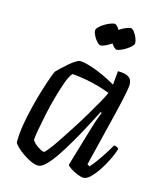

<svg xmlns="http://www.w3.org/2000/svg" viewBox="-107 -779 722 858"><g transform="rotate(15 254.5 -350.5)"><path d="M151 0Q135 0 115.5 -9Q96 -18 77.5 -31Q59 -44 46.5 -56.5Q34 -69 32 -75Q31 -112 38.5 -157Q46 -202 57.5 -248Q69 -294 81 -332.5Q93 -371 102.5 -397Q112 -423 116 -427Q122 -433 134.5 -445Q147 -457 162 -470Q177 -483 190.5 -491.5Q204 -500 211 -500Q228 -500 256.5 -491.5Q285 -483 317.5 -468.5Q350 -454 380 -436L386 -500Q420 -500 436 -489.5Q452 -479 452 -456Q452 -439 440 -384.5Q428 -330 407.5 -247.5Q387 -165 362 -63L373 -56Q382 -65 397 -85.5Q412 -106 428 -130.5Q444 -155 455 -175Q463 -175 469.5 -171.5Q476 -168 477 -164Q471 -143 457.5 -115Q444 -87 427 -61Q410 -35 392.5 -17.5Q375 0 360 0Q349 0 331.5 -7Q314 -14 299.5 -23.5Q285 -33 282 -39L334 -214Q340 -235 346 -253Q352 -271 357 -284Q362 -297 364 -301L359 -304Q341 -270 319.5 -229Q298 -188 274.5 -147.5Q251 -107 228.5 -73.5Q206 -40 185.5 -20Q165 0 151 0ZM159 -66Q163 -66 178 -84.5Q193 -103 213.5 -134Q234 -165 258 -202Q282 -239 304 -276Q326 -313 344 -344.5Q362 -376 370 -395Q329 -411 282.5 -421.5Q236 -432 193 -435Q181 -423 169 -390Q157 -357 145 -314.5Q133 -272 124 -229Q115 -186 109 -152.5Q103 -119 103 -106Q112 -91 131.5 -78.5Q151 -66 159 -66ZM355 -591Q349 -591 339 -602Q329 -613 322.5 -626.5Q316 -640 316 -649Q316 -657 325 -666Q334 -675 347 -683Q360 -691 372.5 -696Q385 -701 391 -701Q399 -701 407.5 -690.5Q416 -680 422 -665.5Q428 -651 428 -641Q428 -634 419.5 -625.5Q411 -617 398.5 -609Q386 -601 374 -596Q362 -591 355 -591ZM280 -591Q274 -591 264 -601.5Q254 -612 247 -626Q240 -640 240 -649Q240 -657 249 -666Q258 -675 271 -683Q284 -691 297 -696Q310 -701 316 -701Q324 -701 332.5 -690.5Q341 -680 347 -665.5Q353 -651 353 -641Q353 -634 344.5 -625.5Q336 -617 323.5 -609Q311 -601 299.5 -596Q288 -591 280 -591Z"/></g></svg>

Font: Texturina Medium 12pt ExtraLight
Style: Italic
Weight: 250
Italic angle: -11°
Version: Version 1.002